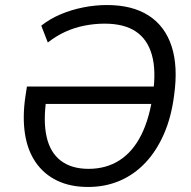

<svg xmlns="http://www.w3.org/2000/svg" viewBox="-20 -734 761 763"><path d="M330 9Q259 9 206.5 -16.5Q154 -42 121.5 -89.5Q89 -137 79 -203.5Q69 -270 81 -351L87 -390H617L607 -321H141L165 -346Q151 -255 165 -191.5Q179 -128 221.5 -95.5Q264 -63 332 -63Q402 -63 455 -97Q508 -131 541.5 -198Q575 -265 588 -363Q601 -454 583.5 -516Q566 -578 519.5 -609Q473 -640 396 -640Q355 -640 315 -632Q275 -624 239 -607.5Q203 -591 170 -565L144 -632Q178 -659 220.5 -677Q263 -695 310.5 -704.5Q358 -714 405 -714Q506 -714 571 -672Q636 -630 662 -550Q688 -470 672 -356Q661 -269 631.5 -201.5Q602 -134 557.5 -87Q513 -40 455.5 -15.5Q398 9 330 9Z"/></svg>

Font: Nunito Sans 10pt SemiCondensed
Style: Italic
Weight: 400
Width: 4
Italic angle: -9°
Designer: Vernon Adams
Foundry: Vernon Adams
Version: Version 3.101;gftools[0.9.27]